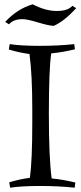

<svg xmlns="http://www.w3.org/2000/svg" viewBox="-20 -864 377 892"><path d="M218 -616Q207 -541 207 -336Q207 -131 220 -35Q273 -30 330 -16L327 8Q253 0 166.5 0Q80 0 27 8L23 -17Q68 -31 119 -38Q130 -120 130 -296V-355Q130 -517 117 -613Q66 -620 21 -634L25 -659Q78 -651 164.5 -651Q251 -651 325 -659L328 -635Q271 -621 218 -616ZM132 -844Q191 -813 243.5 -813Q296 -813 316 -837L334 -826Q278 -765 230 -744Q209 -744 157.5 -759.5Q106 -775 85 -775Q42 -775 22 -751L4 -762Q60 -823 132 -844Z"/></svg>

Font: Almendra SC
Style: Regular
Weight: 400
Designer: Ana Sanfelippo
Foundry: Ana Sanfelippo
Version: Version 1.002